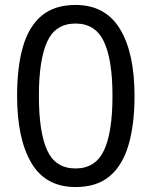

<svg xmlns="http://www.w3.org/2000/svg" viewBox="-20 -745 612 775"><path d="M523 -358Q523 -243 499 -160.5Q475 -78 423 -34Q371 10 285 10Q164 10 106.5 -87.5Q49 -185 49 -358Q49 -474 72.5 -556Q96 -638 148 -681.5Q200 -725 285 -725Q405 -725 464 -628.5Q523 -532 523 -358ZM137 -358Q137 -211 170.5 -138Q204 -65 285 -65Q365 -65 399.5 -137.5Q434 -210 434 -358Q434 -504 399.5 -577Q365 -650 285 -650Q204 -650 170.5 -577Q137 -504 137 -358Z"/></svg>

Font: Noto Sans NKo Unjoined
Style: Regular
Weight: 400
Designer: Monotype Design Team
Foundry: Monotype Imaging Inc.
Version: Version 2.004